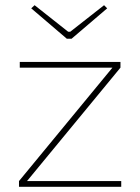

<svg xmlns="http://www.w3.org/2000/svg" viewBox="-20 -718 539 738"><path d="M413 -459 443 -458 83 -21 53 -22ZM446 -22V0H53V-22ZM443 -480V-458H56V-480ZM380 -698 392 -686 255 -569H237L100 -686L113 -698L242 -596H250Z"/></svg>

Font: Exo 2 Thin
Style: Regular
Weight: 250
Designer: Natanael Gama
Foundry: Natanael Gama
Version: Version 2.010